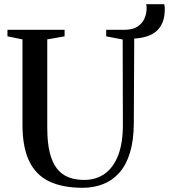

<svg xmlns="http://www.w3.org/2000/svg" viewBox="-20 -885 804 914"><path d="M373.5 9Q278 9 214.2 -21.5Q150.5 -52 118.8 -118.2Q87 -184.5 87 -291.5V-697.5L15.5 -712V-743H287.5V-712L205 -697.5V-277Q205 -205 217.2 -157Q229.5 -109 252.5 -80.8Q275.5 -52.5 307.8 -40.5Q340 -28.5 380.5 -28.5Q438 -28.5 479.5 -58.5Q521 -88.5 543.2 -147.5Q565.5 -206.5 565 -294L564 -697L485.5 -712V-743H570.5Q612 -743 635.2 -758.8Q658.5 -774.5 668.2 -798Q678 -821.5 678 -845Q678 -852 677.5 -856.8Q677 -861.5 676 -865H762Q763 -859.5 763.8 -854.2Q764.5 -849 764.5 -843.5Q764.5 -803.5 753.2 -777Q742 -750.5 722 -734.5Q702 -718.5 675.8 -710.8Q649.5 -703 619 -701.5L617 -298Q616.5 -216.5 598.8 -158.2Q581 -100 548.5 -63.2Q516 -26.5 471.5 -8.8Q427 9 373.5 9Z"/></svg>

Font: Merriweather 96pt Medium
Style: Regular
Weight: 500
Version: Version 2.100